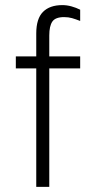

<svg xmlns="http://www.w3.org/2000/svg" viewBox="-20 -732 372 752"><path d="M173 -464V0H122V-464H42V-511H122V-601Q122 -659 148.5 -685.5Q175 -712 224 -712Q242 -712 260 -707Q278 -702 294 -694V-650Q276 -657 262 -661Q248 -665 231 -665Q197 -665 185 -647.5Q173 -630 173 -593V-511H294V-464Z"/></svg>

Font: Transpass ExtraLight
Style: Regular
Weight: 200
Designer: Delve Withrington
Foundry: Delve Fonts
Version: Version 1.001;December 18, 2019;FontCreator 12.0.0.2547 64-b